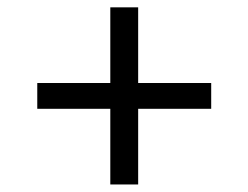

<svg xmlns="http://www.w3.org/2000/svg" viewBox="-20 -580 660 510"><path d="M79 -291H273V-90H347V-291H541V-359.5H347V-560.5H273V-359.5H79Z"/></svg>

Font: Monaspace Neon Light
Style: Regular
Weight: 300
Designer: Riley Cran & the Lettermatic Team
Foundry: Lettermatic
Version: Version 1.200 (Monaspace Neon)